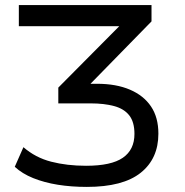

<svg xmlns="http://www.w3.org/2000/svg" viewBox="-20 -725 725 754"><path d="M321 9Q260 9 207 0.5Q154 -8 110.5 -25.5Q67 -43 38 -70L72 -147Q119 -106 181 -90Q243 -74 318 -74Q417 -74 462.5 -105.5Q508 -137 508 -199Q508 -246 487.5 -272Q467 -298 428 -308.5Q389 -319 336 -319H209V-381L480 -654L486 -622H54V-705H575V-641L309 -369L288 -396H361Q436 -396 490 -373Q544 -350 573 -307Q602 -264 602 -200Q602 -102 532.5 -46.5Q463 9 321 9Z"/></svg>

Font: Nunito Sans 6pt
Style: Regular
Weight: 400
Version: Version 3.101;gftools[0.9.27]